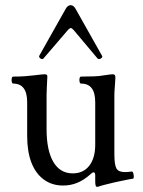

<svg xmlns="http://www.w3.org/2000/svg" viewBox="-20 -706 551 742"><path d="M355 16Q351 16 349.5 10.5Q348 5 348 -6V-28Q348 -40 342 -40Q339 -40 336 -38Q333 -36 329 -32Q304 -10 278.5 0.5Q253 11 224 11Q181 11 149.5 -12Q118 -35 101.5 -77.5Q85 -120 85 -181V-311Q85 -347 71.5 -365Q58 -383 31 -383Q27 -383 25.5 -390Q24 -397 25.5 -403.5Q27 -410 31 -410Q57 -410 77 -411.5Q97 -413 113 -415Q129 -417 139 -418Q149 -419 153 -419Q163 -419 163 -411Q162 -386 161 -368.5Q160 -351 160 -338V-207Q160 -125 186 -80.5Q212 -36 261 -36Q302 -36 325 -65.5Q348 -95 348 -147V-311Q348 -347 334.5 -365Q321 -383 293 -383Q289 -383 287.5 -390Q286 -397 287.5 -403.5Q289 -410 293 -410Q323 -410 345.5 -411Q368 -412 382 -415Q396 -417 404 -418Q412 -419 416 -419Q421 -419 423.5 -416Q426 -413 426 -406Q425 -384 423.5 -367.5Q422 -351 422 -338V-111Q422 -69 430 -55Q438 -41 462 -41Q469 -41 475 -41.5Q481 -42 488 -43Q493 -44 495 -37Q497 -30 497 -23Q497 -16 493 -15Q488 -15 479 -13Q470 -11 457 -8.5Q444 -6 426 -2Q409 2 397 5Q385 8 377 10Q369 12 361 15Q359 16 355 16ZM148 -480Q146 -477 141 -478Q136 -479 133 -483Q130 -487 132 -491L234 -672Q242 -686 253 -686Q264 -686 272 -672L374 -491Q377 -487 373.5 -483Q370 -479 365 -478Q360 -477 357 -480L268 -586Q263 -592 259 -595Q255 -598 253 -598Q252 -598 248 -595Q244 -592 239 -586Z"/></svg>

Font: Junicode VF
Style: Regular
Weight: 400
Designer: Peter S. Baker
Version: Version 2.213